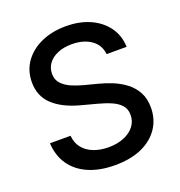

<svg xmlns="http://www.w3.org/2000/svg" viewBox="-134 -850 913 975"><g transform="rotate(-20 322.0 -362.5)"><path d="M324.2 11.7Q241.7 11.7 181.4 -14.4Q121.1 -40.5 87.2 -89.4Q53.2 -138.2 49.8 -206.1H161.1Q164.6 -165.5 186.8 -138.7Q209 -111.8 244.6 -98.4Q280.3 -85 323.7 -85Q370.1 -85 406.2 -99.6Q442.4 -114.3 463.1 -140.6Q483.9 -167 483.9 -202.1Q483.9 -233.4 466.3 -253.7Q448.7 -273.9 417.7 -287.6Q386.7 -301.3 345.7 -312L261.2 -334.5Q169.4 -358.9 119.4 -406Q69.3 -453.1 69.3 -527.8Q69.3 -590.8 103.3 -638.2Q137.2 -685.5 195.6 -711.4Q253.9 -737.3 327.6 -737.3Q402.8 -737.3 459.7 -711.2Q516.6 -685.1 549.1 -638.9Q581.5 -592.8 583 -533.2H475.1Q469.7 -584.5 428.7 -612.8Q387.7 -641.1 325.2 -641.1Q281.2 -641.1 248.5 -627.2Q215.8 -613.3 198 -589.1Q180.2 -564.9 180.2 -533.7Q180.2 -500.5 200.7 -479.2Q221.2 -458 251.7 -445.3Q282.2 -432.6 312.5 -424.8L383.8 -406.2Q420.9 -397 458 -381.6Q495.1 -366.2 525.9 -342.5Q556.6 -318.8 575.2 -284.2Q593.8 -249.5 593.8 -201.7Q593.8 -139.6 561.8 -91.3Q529.8 -43 469.5 -15.6Q409.2 11.7 324.2 11.7Z"/></g></svg>

Font: Inter 16pt Medium
Style: Regular
Weight: 500
Version: Version 4.001;git-66647c0bb